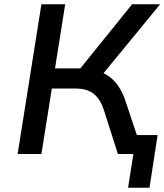

<svg xmlns="http://www.w3.org/2000/svg" viewBox="-20 -725 774 904"><path d="M583 159 608 0H560L573 -89H722L684 159ZM63 0 175 -705H287L239 -403H373L343 -384L602 -705H734L454 -364L407 -398Q448 -393 480 -374Q512 -355 534.5 -323.5Q557 -292 571 -249L654 0H535L470 -204Q453 -258 421.5 -283Q390 -308 336 -308H224L175 0Z"/></svg>

Font: Nunito Sans 7pt SemiBold
Style: Italic
Weight: 600
Italic angle: -9°
Designer: Vernon Adams
Foundry: Vernon Adams
Version: Version 3.101;gftools[0.9.27]